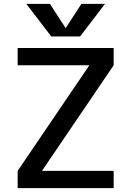

<svg xmlns="http://www.w3.org/2000/svg" viewBox="-20 -980 684 1000"><path d="M323 -835 404 -960H527L397 -790H247L117 -960H240L321 -835ZM72 -730H572V-640L200 -92V-90H572V0H72V-90L444 -638V-640H72Z"/></svg>

Font: Mplus 1p Medium
Style: Regular
Weight: 500
Version: Version 1.061